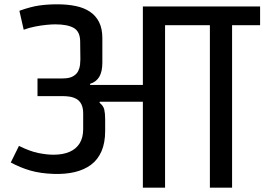

<svg xmlns="http://www.w3.org/2000/svg" viewBox="-20 -871 1227 891"><path d="M643 0V-399H443L442 -394Q460 -380 464 -362Q468 -344 468 -318V-263Q468 -208 451 -169Q434 -130 402.5 -106.5Q371 -83 327 -72.5Q283 -62 228 -64Q168 -66 121 -79.5Q74 -93 30 -117L68 -194Q118 -169 157.5 -161Q197 -153 228 -153Q272 -153 303 -166.5Q334 -180 350 -206.5Q366 -233 366 -272V-344Q366 -371 357.5 -387.5Q349 -404 334.5 -412Q320 -420 303.5 -422.5Q287 -425 270 -425H154V-507H270Q302 -507 319 -517Q336 -527 343 -541.5Q350 -556 351.5 -570.5Q353 -585 353 -596L352 -681Q351 -725 322 -741.5Q293 -758 236 -758Q219 -758 194 -755.5Q169 -753 141.5 -747.5Q114 -742 90 -733L70 -821Q123 -840 162 -845.5Q201 -851 246 -851Q293 -851 331.5 -843Q370 -835 397.5 -816.5Q425 -798 440 -768Q455 -738 455 -694V-581Q455 -539 441 -515Q427 -491 398 -482V-477H643V-841H1187V-754H1057V0H954V-754H746V0Z"/></svg>

Font: Matangi SemiBold
Style: Regular
Weight: 600
Designer: Prashant Pant
Foundry: The Graphic Ant
Version: Version 3.002